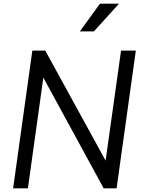

<svg xmlns="http://www.w3.org/2000/svg" viewBox="-20 -1019 777 1039"><path d="M51 0 155 -745H225L569 -118H547L635 -745H715L611 0H541L197 -631H219L131 0ZM412 -849 521 -999H624L488 -849Z"/></svg>

Font: Plus Jakarta Sans
Style: Italic
Weight: 400
Italic angle: -8°
Designer: Gumpita Rahayu
Foundry: Tokotype
Version: Version 2.006